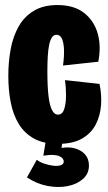

<svg xmlns="http://www.w3.org/2000/svg" viewBox="-20 -559 430 762"><path d="M210 12Q153 12 115 -9Q77 -30 54.5 -67Q32 -104 22.5 -153Q13 -202 13 -258Q13 -314 22.5 -364.5Q32 -415 54 -454Q76 -493 114 -516Q152 -539 208 -539Q274 -539 314 -507.5Q354 -476 368 -425Q382 -374 370 -314L230 -299Q235 -334 234 -361.5Q233 -389 226 -405Q219 -421 204 -421Q193 -421 186 -410.5Q179 -400 175 -380.5Q171 -361 169.5 -334.5Q168 -308 168 -276Q168 -216 172.5 -178Q177 -140 186.5 -122Q196 -104 210 -104Q228 -104 235 -126.5Q242 -149 242 -181Q242 -213 238 -241L375 -226Q384 -184 381 -142Q378 -100 360 -65Q342 -30 305.5 -9Q269 12 210 12ZM87 145 126 75Q137 84 154.5 90Q172 96 190 98.5Q208 101 220.5 97Q233 93 233 82Q233 77 229.5 71.5Q226 66 217 61.5Q208 57 192 56Q176 55 152 59L163 -8H230L224 28Q255 23 279.5 30.5Q304 38 318.5 55Q333 72 333 98Q333 130 309.5 151Q286 172 249 179.5Q212 187 169 179Q126 171 87 145Z"/></svg>

Font: Bricolage Grotesque 96pt ExtraBold Condensed
Style: Regular
Weight: 800
Width: 3
Version: Version 1.001;gftools[0.9.33.dev8+g029e19f]